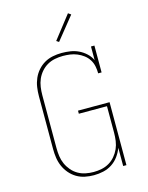

<svg xmlns="http://www.w3.org/2000/svg" viewBox="-140 -1047 879 1140"><g transform="rotate(-15 300.0 -476.5)"><path d="M293 8Q265 8 238 2.5Q211 -3 187.5 -17Q164 -31 146 -52Q128 -73 117 -98Q106 -123 102 -150Q98 -177 98 -205V-530Q98 -558 102 -585Q106 -612 117 -637.5Q128 -663 146.5 -684Q165 -705 188.5 -718.5Q212 -732 239.5 -737.5Q267 -743 294 -743Q321 -743 347.5 -739Q374 -735 398 -723.5Q422 -712 442 -693.5Q462 -675 473 -651V-735H494V-570H473Q473 -592 468.5 -614Q464 -636 452 -655Q440 -674 422 -687.5Q404 -701 383.5 -709.5Q363 -718 341 -721Q319 -724 297 -724Q272 -724 247 -719Q222 -714 200.5 -701.5Q179 -689 162.5 -670Q146 -651 136 -628Q126 -605 122.5 -580Q119 -555 119 -530V-205Q119 -180 122.5 -155Q126 -130 136 -107.5Q146 -85 162.5 -65.5Q179 -46 200.5 -33.5Q222 -21 246.5 -16Q271 -11 296 -11Q321 -11 345.5 -16Q370 -21 391.5 -33.5Q413 -46 429.5 -65.5Q446 -85 456 -107.5Q466 -130 469.5 -155Q473 -180 473 -205V-368H300V-387H494V0H474V-112Q464 -85 446.5 -61Q429 -37 404.5 -21Q380 -5 351 1.5Q322 8 293 8ZM297 -810 282 -820 392 -961 409 -949Z"/></g></svg>

Font: Iosevka HT Thin Extended
Style: Regular
Weight: 100
Width: 7
Monospace: yes
Designer: Belleve Invis
Foundry: Belleve Invis
Version: Version 32.3.0; ttfautohint (v1.8.4)